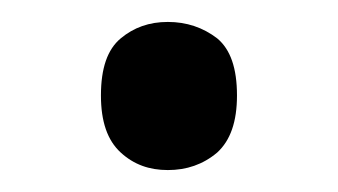

<svg xmlns="http://www.w3.org/2000/svg" viewBox="-20 -141 308 175"><path d="M72 -54C72 -79 78 -96 90 -106C102 -116 116 -121 133 -121C150 -121 165 -116 178 -106C190 -96 196 -79 196 -54C196 -30 190 -13 178 -2C165 9 150 14 133 14C116 14 102 9 90 -2C78 -13 72 -30 72 -54Z"/></svg>

Font: NameLogos Sans
Style: Regular
Weight: 500
Version: Version 0.1